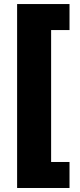

<svg xmlns="http://www.w3.org/2000/svg" viewBox="-20 -792 394 948"><path d="M64.5 136.2V-772H323.2V-643.6H232.4V7.8H323.2V136.2Z"/></svg>

Font: Inter Tight ExtraBold
Style: Regular
Weight: 800
Designer: Rasmus Andersson
Foundry: rsms
Version: Version 3.004; ttfautohint (v1.8.4.7-5d5b)